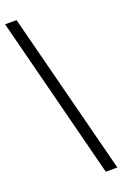

<svg xmlns="http://www.w3.org/2000/svg" viewBox="-168 -808 623 978"><g transform="rotate(-20 144.0 -319.5)"><path d="M225 121 0 -760H62L288 121Z"/></g></svg>

Font: Noto Serif Hentaigana Medium
Style: Regular
Weight: 500
Designer: Kazuhiro Yamada
Foundry: nipponia
Version: Version 1.000; ttfautohint (v1.8.4.7-5d5b)